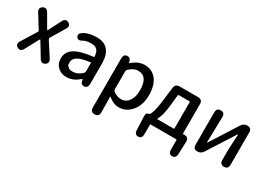

<svg xmlns="http://www.w3.org/2000/svg" viewBox="-25 -1283 3028 2226"><g transform="rotate(30 1489.5 -170.5)"><path d="M77 -1Q32 -27 64 -79L187 -277Q193 -287 186 -297L78 -471Q46 -522 91 -550Q136 -577 167 -525L263 -359Q270 -347 272 -347Q274 -347 280 -358L363 -520Q390 -574 436 -549Q482 -524 451 -472L339 -285Q333 -274 340 -264L459 -79Q492 -28 447 0Q402 28 371 -24L263 -202Q256 -214 253.5 -214Q251 -214 245 -203L151 -28Q122 25 77 -1Z M732 13Q660 13 615 -30.5Q570 -74 570 -146Q570 -234 648.5 -282.5Q727 -331 893 -349Q899 -350 899 -356Q897 -470 794 -470Q723 -470 688 -448Q637 -416 614 -453Q590 -491 641 -523Q706 -564 814 -564Q915 -564 965 -502Q1014 -443 1014 -331V-59Q1014 0 967 3Q921 7 913 -51L912 -56Q911 -63 909 -63Q907 -63 893 -51Q819 13 732 13ZM767 -78Q829 -78 887 -131Q899 -142 899 -159V-272Q899 -277 894 -276Q781 -263 729 -232Q681 -203 681 -154Q681 -115 693.5 -105.5Q706 -96 717 -87Q728 -78 767 -78Z M1234 223Q1177 223 1177 163V-491Q1177 -550 1223 -553Q1270 -557 1279 -499Q1280 -490 1281.5 -490Q1283 -490 1298 -502Q1372 -564 1453 -564Q1556 -564 1614 -487Q1670 -413 1670 -284Q1670 -148 1598 -65Q1531 13 1433 13Q1361 13 1292 -46Q1288 -49 1288 -44L1291 162Q1292 222 1234 223ZM1551 -282Q1551 -468 1422 -468Q1360 -468 1304 -413Q1292 -401 1292 -384V-148Q1292 -132 1304 -121Q1350 -82 1411.5 -82Q1473 -82 1512 -135Q1551 -188 1551 -282Z M1801 194Q1751 195 1749 136L1742 -31Q1739 -92 1763 -92Q1768 -92 1787 -102Q1794 -106 1808 -145Q1827 -196 1841 -315L1863 -493Q1870 -550 1928 -550H2173Q2233 -550 2233 -490V-97Q2233 -92 2238 -92H2254Q2315 -92 2313 -31L2306 135Q2304 195 2254 194Q2205 193 2205 133V5Q2205 0 2200 0H1855Q1850 0 1850 5V133Q1850 193 1801 194ZM1889 -96Q1886 -92 1891 -92H2113Q2118 -92 2118 -97V-453Q2118 -458 2113 -458H1967Q1960 -458 1959 -451L1942 -291Q1927 -159 1889 -96Z M2477 0Q2424 0 2424 -60V-490Q2424 -550 2479 -549Q2535 -549 2533 -488L2525 -150Q2525 -145 2527 -145Q2529 -145 2537 -157L2760 -508Q2786 -550 2835 -550Q2892 -550 2892 -490V-60Q2892 0 2837 0Q2781 0 2781 -60V-174Q2781 -205 2783 -236L2792 -401Q2792 -406 2789.5 -406Q2787 -406 2779 -394L2555 -42Q2529 0 2480 0Z"/></g></svg>

Font: Resource Han Rounded CN Medium
Style: Regular
Weight: 500
Designer: Cyano Hao (round all glyphs); Ryoko NISHIZUKA 西塚涼子 (kana, bopomofo & ideographs); Paul D. Hunt (Latin, Greek & Cyrillic)
Foundry: Cyano Hao
Version: 0.990